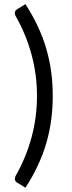

<svg xmlns="http://www.w3.org/2000/svg" viewBox="-20 -751 343 910"><path d="M155.3 -296.4Q155.3 -397 129.6 -491.9Q104 -586.9 55.2 -672.9Q51.3 -680.2 50.5 -685.5Q49.8 -690.9 51.3 -695.3Q52.7 -699.7 55.7 -702.6Q58.6 -705.6 62.5 -708L100.6 -731.4Q135.7 -676.8 160.4 -623.5Q185.1 -570.3 200.4 -516.6Q215.8 -462.9 222.9 -408.2Q230 -353.5 230 -296.4Q230 -239.3 222.9 -184.3Q215.8 -129.4 200.4 -75.9Q185.1 -22.5 160.4 31Q135.7 84.5 100.6 138.7L62.5 115.2Q58.6 113.3 55.7 110.1Q52.7 106.9 51.3 102.8Q49.8 98.6 50.5 93.3Q51.3 87.9 55.2 80.6Q104 -5.4 129.6 -100.3Q155.3 -195.3 155.3 -296.4Z"/></svg>

Font: Carlito
Style: Regular
Weight: 400
Designer: Lukasz Dziedzic
Foundry: tyPoland Lukasz Dziedzic
Version: Version 1.104